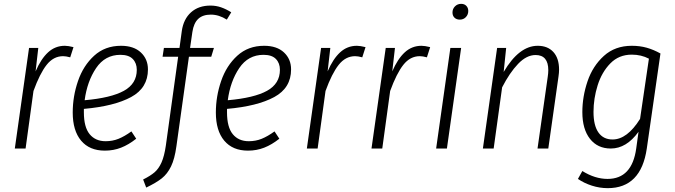

<svg xmlns="http://www.w3.org/2000/svg" viewBox="-20 -772 3509 998"><path d="M362 -527 345 -474Q323 -480 308 -480Q258 -480 222.5 -435Q187 -390 154 -299L113 0H57L131 -523H179L165 -401Q193 -466 230 -500Q267 -534 317 -534Q334 -534 362 -527Z M416 -206V-188Q416 -111 446 -74.5Q476 -38 529 -38Q565 -38 596 -50.5Q627 -63 663 -89L688 -51Q649 -20 609.5 -4.5Q570 11 525 11Q445 11 401.5 -41Q358 -93 358 -187Q358 -271 385.5 -351Q413 -431 469.5 -482.5Q526 -534 609 -534Q675 -534 712 -499.5Q749 -465 749 -411Q749 -315 661.5 -267.5Q574 -220 416 -206ZM420 -251Q557 -263 624 -300Q691 -337 691 -409Q691 -444 670 -465.5Q649 -487 606 -487Q526 -487 479.5 -418Q433 -349 420 -251Z M980 -606 968 -523H1092L1078 -477H962L897 -12Q888 54 869 93Q850 132 821 155Q792 178 740 203L724 161Q762 142 783.5 123.5Q805 105 819.5 72.5Q834 40 842 -15L906 -477H825L832 -523H913L925 -611Q934 -673 973 -708Q1012 -743 1074 -743Q1103 -743 1129 -734Q1155 -725 1182 -708L1159 -670Q1118 -696 1076 -696Q1034 -696 1010.5 -674Q987 -652 980 -606Z M1160 -206V-188Q1160 -111 1190 -74.5Q1220 -38 1273 -38Q1309 -38 1340 -50.5Q1371 -63 1407 -89L1432 -51Q1393 -20 1353.5 -4.5Q1314 11 1269 11Q1189 11 1145.5 -41Q1102 -93 1102 -187Q1102 -271 1129.5 -351Q1157 -431 1213.5 -482.5Q1270 -534 1353 -534Q1419 -534 1456 -499.5Q1493 -465 1493 -411Q1493 -315 1405.5 -267.5Q1318 -220 1160 -206ZM1164 -251Q1301 -263 1368 -300Q1435 -337 1435 -409Q1435 -444 1414 -465.5Q1393 -487 1350 -487Q1270 -487 1223.5 -418Q1177 -349 1164 -251Z M1880 -527 1863 -474Q1841 -480 1826 -480Q1776 -480 1740.5 -435Q1705 -390 1672 -299L1631 0H1575L1649 -523H1697L1683 -401Q1711 -466 1748 -500Q1785 -534 1835 -534Q1852 -534 1880 -527Z M2216 -527 2199 -474Q2177 -480 2162 -480Q2112 -480 2076.5 -435Q2041 -390 2008 -299L1967 0H1911L1985 -523H2033L2019 -401Q2047 -466 2084 -500Q2121 -534 2171 -534Q2188 -534 2216 -527Z M2377 -523 2303 0H2247L2321 -523ZM2332 -707Q2332 -726 2345 -739Q2358 -752 2377 -752Q2394 -752 2404 -741.5Q2414 -731 2414 -715Q2414 -696 2401.5 -683Q2389 -670 2370 -670Q2353 -670 2342.5 -680Q2332 -690 2332 -707Z M2886 -410Q2886 -394 2883 -374L2830 0H2774L2827 -372Q2830 -392 2830 -407Q2830 -486 2764 -486Q2717 -486 2673 -440Q2629 -394 2590 -318L2546 0H2490L2564 -523H2611L2598 -398Q2678 -534 2775 -534Q2827 -534 2856.5 -501.5Q2886 -469 2886 -410Z M3413 -494 3342 0Q3312 206 3139 206Q3097 206 3056.5 193Q3016 180 2984 158L3007 117Q3073 158 3138 158Q3265 158 3287 0L3299 -87Q3236 0 3155 0Q3086 0 3046.5 -50.5Q3007 -101 3007 -189Q3007 -270 3034 -349.5Q3061 -429 3119 -481.5Q3177 -534 3264 -534Q3306 -534 3341.5 -524Q3377 -514 3413 -494ZM3065 -190Q3065 -120 3090.5 -83.5Q3116 -47 3164 -47Q3240 -47 3307 -154L3353 -467Q3313 -488 3264 -488Q3197 -488 3152.5 -442.5Q3108 -397 3086.5 -328.5Q3065 -260 3065 -190Z"/></svg>

Font: Fira Sans Condensed Light
Style: Italic
Weight: 300
Width: 3
Italic angle: -8°
Designer: Carrois Corporate & Edenspiekermann AG
Foundry: Carrois Corporate GbR & Edenspiekermann AG
Version: Version 4.203